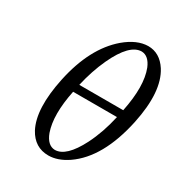

<svg xmlns="http://www.w3.org/2000/svg" viewBox="-168 -813 878 939"><g transform="rotate(30 271.0 -344.0)"><path d="M447.8 -365.2Q479 -517.6 445.3 -604.5Q423.3 -657.7 383.3 -659.2Q315.4 -659.2 253.9 -527.3Q219.2 -452.1 199.7 -365.2ZM438 -320.8H190.4Q160.6 -175.8 190.9 -88.9Q212.4 -31.2 254.4 -29.8Q317.9 -29.8 377.9 -147.5Q417 -225.1 438 -320.8ZM112.3 -344.2Q154.8 -544.4 269 -642.1Q334.5 -697.3 397.5 -698.2Q463.4 -698.2 504.4 -634.8Q566.4 -537.1 525.9 -344.2Q477.5 -116.7 348.6 -27.8Q293 9.8 240.7 9.8Q163.1 9.8 123.5 -63Q73.2 -158.7 112.3 -344.2Z"/></g></svg>

Font: Linux Biolinum Slanted O
Style: Slanted
Weight: 400
Designer: Philipp H. Poll
Foundry: Philipp H. Poll
Version: Version 1.0.4